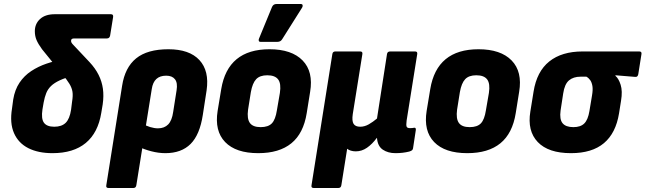

<svg xmlns="http://www.w3.org/2000/svg" viewBox="-20 -754 3224 959"><path d="M242 11Q171 11 121.5 -14Q72 -39 50 -89Q28 -139 40 -212L46 -257Q54 -306 77.5 -341Q101 -376 136 -399Q171 -422 212 -436Q253 -450 294 -456L350 -377Q307 -366 279 -353Q251 -340 235 -324.5Q219 -309 211 -289Q203 -269 198 -242L192 -207Q185 -161 199.5 -141Q214 -121 251 -121Q288 -121 308 -140.5Q328 -160 335 -206L340 -246Q345 -276 342 -295.5Q339 -315 327 -335Q315 -355 289 -386L190 -508Q171 -534 162.5 -554Q154 -574 154 -598Q154 -635 180 -659Q206 -683 254 -683H534Q547 -683 545 -669L530 -576Q527 -562 514 -562H351Q342 -562 338.5 -559Q335 -556 335 -550Q335 -545 337.5 -540.5Q340 -536 346 -530L427 -444Q456 -413 472.5 -380Q489 -347 494 -311Q499 -275 493 -233L486 -191Q470 -91 408.5 -40Q347 11 242 11Z M522 185Q508 185 511 171L590 -326Q604 -417 660 -462.5Q716 -508 821 -508Q926 -508 976 -454Q1026 -400 1012 -303L993 -180Q978 -81 932 -35Q886 11 806 11Q772 11 735.5 1.5Q699 -8 674 -21L691 -137Q708 -126 729.5 -119.5Q751 -113 769 -113Q801 -113 820 -132.5Q839 -152 845 -195L862 -303Q868 -340 854 -358Q840 -376 810 -376Q779 -376 761 -359.5Q743 -343 738 -309L661 171Q659 185 646 185Z M1270 11Q1158 11 1104.5 -44.5Q1051 -100 1067 -200L1085 -309Q1118 -508 1326 -508Q1437 -508 1491.5 -452Q1546 -396 1529 -295L1512 -189Q1496 -88 1435.5 -38.5Q1375 11 1270 11ZM1282 -119Q1320 -119 1338 -138Q1356 -157 1363 -203L1378 -290Q1385 -336 1369.5 -357Q1354 -378 1315 -378Q1278 -378 1259.5 -358.5Q1241 -339 1233 -294L1219 -206Q1213 -161 1228 -140Q1243 -119 1282 -119ZM1281 -545Q1274 -545 1272.5 -550.5Q1271 -556 1274 -562L1339 -720Q1343 -728 1348.5 -731Q1354 -734 1362 -734H1482Q1490 -734 1491.5 -728.5Q1493 -723 1489 -716L1390 -559Q1382 -545 1366 -545Z M1547 185Q1533 185 1536 171L1640 -484Q1642 -497 1655 -497H1779Q1792 -497 1790 -484L1742 -184Q1737 -150 1746 -135.5Q1755 -121 1779 -121Q1801 -121 1822 -133Q1843 -145 1863 -162L1913 -484Q1915 -497 1929 -497H2053Q2066 -497 2064 -484L2011 -152Q2008 -129 2011 -121.5Q2014 -114 2028 -114Q2034 -114 2039 -114.5Q2044 -115 2049 -116Q2058 -117 2057 -105L2043 -13Q2042 -7 2038 -3.5Q2034 0 2024 3Q2008 7 1991 9Q1974 11 1955 11Q1918 11 1892 -6.5Q1866 -24 1863 -65H1862Q1839 -34 1813 -16Q1787 2 1757 2Q1744 2 1732.5 -1.5Q1721 -5 1714 -11L1685 171Q1683 185 1670 185Z M2314 11Q2202 11 2148.5 -44.5Q2095 -100 2111 -200L2129 -309Q2162 -508 2370 -508Q2481 -508 2535.5 -452Q2590 -396 2573 -295L2556 -189Q2540 -88 2479.5 -38.5Q2419 11 2314 11ZM2326 -119Q2364 -119 2382 -138Q2400 -157 2407 -203L2422 -290Q2429 -336 2413.5 -357Q2398 -378 2359 -378Q2322 -378 2303.5 -358.5Q2285 -339 2277 -294L2263 -206Q2257 -161 2272 -140Q2287 -119 2326 -119Z M2832 11Q2719 11 2666 -44.5Q2613 -100 2629 -197L2645 -296Q2661 -397 2723.5 -447Q2786 -497 2890 -497H3173Q3186 -497 3184 -484L3168 -383Q3165 -368 3152 -370L3054 -378V-375Q3070 -362 3080 -330.5Q3090 -299 3082 -251L3072 -188Q3056 -89 2996.5 -39Q2937 11 2832 11ZM2844 -119Q2880 -119 2898.5 -137.5Q2917 -156 2924 -199L2937 -277Q2942 -306 2939 -324Q2936 -342 2928.5 -353Q2921 -364 2909 -371H2880Q2844 -371 2822 -352.5Q2800 -334 2793 -287L2780 -202Q2774 -158 2790 -138.5Q2806 -119 2844 -119Z"/></svg>

Font: Sofia Sans Semi Condensed Black
Style: Italic
Weight: 900
Italic angle: -9°
Version: Version 4.100